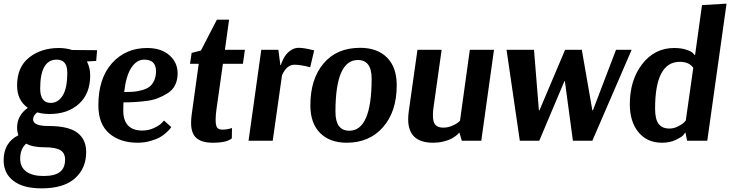

<svg xmlns="http://www.w3.org/2000/svg" viewBox="-21 -774 4016 1056"><path d="M303 -510Q341 -510 376 -499L513 -498L508 -439L457 -436Q475 -402 475 -359Q475 -259 413.5 -203Q352 -147 252 -147Q214 -147 184 -156Q161 -139 161 -117Q161 -81 245 -81Q356 -81 404.5 -44Q453 -7 453 62Q453 152 391 207Q329 262 208 262Q106 262 52.5 220.5Q-1 179 -1 108Q-1 10 80 -30Q73 -51 73 -72Q73 -139 132 -181Q73 -222 73 -304Q73 -405 139 -457.5Q205 -510 303 -510ZM349 -375Q349 -446 291 -446Q200 -446 200 -287Q200 -208 258 -208Q298 -208 323.5 -248Q349 -288 349 -375ZM223 36Q159 36 123 16Q90 45 90 99Q90 145 123.5 169.5Q157 194 218 194Q281 194 309 171.5Q337 149 337 104Q337 68 311 52Q285 36 223 36Z M921 -75Q919 -72 914.5 -66Q910 -60 894 -45Q878 -30 858.5 -19Q839 -8 806 1.5Q773 11 736 11Q639 11 579.5 -40.5Q520 -92 520 -195Q520 -343 595 -426.5Q670 -510 788 -510Q866 -510 911 -470Q956 -430 956 -370Q956 -334 942 -306Q928 -278 901.5 -261.5Q875 -245 847.5 -234Q820 -223 782 -218.5Q744 -214 717.5 -212.5Q691 -211 658 -211Q657 -197 657 -167Q657 -56 762 -56Q796 -56 826 -70Q856 -84 869 -98L881 -111ZM772 -446Q730 -446 701 -401Q672 -356 662 -268Q692 -268 713 -269.5Q734 -271 759.5 -278Q785 -285 800.5 -296.5Q816 -308 826.5 -330Q837 -352 837 -383Q837 -446 772 -446Z M1315 -423H1205L1170 -176Q1165 -144 1165 -113Q1165 -83 1173.5 -72Q1182 -61 1202 -61Q1216 -61 1229.5 -63.5Q1243 -66 1249 -68L1255 -70L1254 -13Q1226 11 1150 11Q1089 11 1059.5 -14.5Q1030 -40 1030 -98Q1030 -118 1033 -142L1072 -423H1024L1033 -483L1084 -496L1172 -666H1239L1216 -500H1326Z M1685 -404Q1633 -418 1598 -418Q1556 -418 1530 -360L1479 0H1346L1416 -500H1510L1521 -416H1524Q1525 -420 1527 -426.5Q1529 -433 1537 -449Q1545 -465 1555.5 -477.5Q1566 -490 1583.5 -500.5Q1601 -511 1622 -511Q1637 -511 1658 -507.5Q1679 -504 1693 -500L1707 -497Z M2161 -305Q2161 -161 2086 -75Q2011 11 1886 11Q1793 11 1739.5 -42.5Q1686 -96 1686 -195Q1686 -339 1758.5 -425Q1831 -511 1960 -511Q2054 -511 2107.5 -457.5Q2161 -404 2161 -305ZM1947 -444Q1824 -444 1824 -159Q1824 -55 1900 -55Q2023 -55 2023 -341Q2023 -444 1947 -444Z M2626 0H2519L2506 -44H2504Q2502 -42 2499 -38Q2496 -34 2483 -24.5Q2470 -15 2455 -8Q2440 -1 2415 5Q2390 11 2361 11Q2224 11 2224 -118Q2224 -138 2227 -160L2275 -500H2408L2364 -188Q2360 -163 2360 -139Q2360 -102 2374 -87Q2388 -72 2417 -72Q2441 -72 2464 -81.5Q2487 -91 2498 -100L2509 -110L2563 -500H2696Z M3453 -500 3237 0H3130L3086 -326V-327H3083L2945 0H2838L2765 -500H2916L2943 -167H2946L3087 -500H3179L3237 -167H3240L3367 -500Z M3869 0H3758L3749 -45H3748Q3744 -39 3736 -29.5Q3728 -20 3695.5 -4.5Q3663 11 3620 11Q3538 11 3490.5 -47Q3443 -105 3443 -200Q3443 -334 3511.5 -422Q3580 -510 3687 -510Q3726 -510 3754 -500.5Q3782 -491 3790 -482L3799 -472H3802L3840 -746L3975 -754ZM3661 -67Q3685 -67 3707.5 -78.5Q3730 -90 3739 -98.5Q3748 -107 3751 -112L3792 -401Q3769 -434 3718 -434Q3582 -434 3582 -177Q3582 -118 3601.5 -92.5Q3621 -67 3661 -67Z"/></svg>

Font: Arsenal
Style: Bold Italic
Weight: 700
Italic angle: -9.10001°
Designer: Andrij Shevchenko
Foundry: Stairsfor
Version: Version 2.001;PS 002.001;hotconv 1.0.88;makeotf.lib2.5.64775